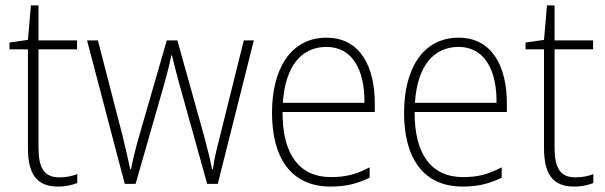

<svg xmlns="http://www.w3.org/2000/svg" viewBox="-20 -678 2231 708"><path d="M199 -24C140 -24 122 -62 122 -135V-496H264V-529H122V-658H94L83 -531L15 -521V-496H83V-133C83 -39 113 10 194 10C224 10 246 4 265 -3V-36C247 -29 225 -24 199 -24Z M640 -373 744 0H783L916 -529H879L790 -171C777 -120 770 -92 765 -54H762C755 -90 745 -130 733 -175L634 -529H595L493 -176C478 -124 469 -84 463 -54H460C453 -89 445 -123 432 -177L341 -529H301L440 0H480L587 -373C597 -408 605 -441 612 -474H614C622 -441 630 -410 640 -373Z M1184 -539C1050 -539 983 -421 983 -262C983 -99 1051 10 1199 10C1256 10 1299 -1 1343 -23V-61C1291 -34 1254 -25 1200 -25C1083 -25 1021 -110 1022 -265H1362V-297C1362 -431 1309 -539 1184 -539ZM1184 -505C1281 -505 1325 -418 1324 -299H1023C1032 -435 1092 -505 1184 -505Z M1671 -539C1537 -539 1470 -421 1470 -262C1470 -99 1538 10 1686 10C1743 10 1786 -1 1830 -23V-61C1778 -34 1741 -25 1687 -25C1570 -25 1508 -110 1509 -265H1849V-297C1849 -431 1796 -539 1671 -539ZM1671 -505C1768 -505 1812 -418 1811 -299H1510C1519 -435 1579 -505 1671 -505Z M2102 -24C2043 -24 2025 -62 2025 -135V-496H2167V-529H2025V-658H1997L1986 -531L1918 -521V-496H1986V-133C1986 -39 2016 10 2097 10C2127 10 2149 4 2168 -3V-36C2150 -29 2128 -24 2102 -24Z"/></svg>

Font: Noto Sans Thai SemCond ExtLt
Style: Regular
Weight: 200
Width: 4
Designer: Monotype Design Team
Foundry: Monotype Imaging Inc.
Version: Version 2.002